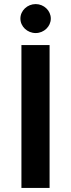

<svg xmlns="http://www.w3.org/2000/svg" viewBox="-20 -921 348 941"><path d="M85 -700V0H223V-700ZM155 -901C114 -901 80 -869 80 -830C80 -791 114 -759 155 -759C195 -759 229 -791 229 -830C229 -869 195 -901 155 -901Z"/></svg>

Font: Goli SemiBold
Style: Regular
Weight: 600
Designer: jaikishan Patel
Foundry: MagicType
Version: Version 1.000;Glyphs 3.2 (3242)